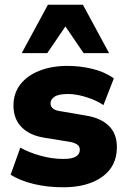

<svg xmlns="http://www.w3.org/2000/svg" viewBox="-20 -782 536 813"><path d="M248 11Q180 11 122.5 -3Q65 -17 25 -42L66 -157Q103 -136 152 -122.5Q201 -109 249 -109Q286 -109 302 -119.5Q318 -130 318 -147Q318 -162 307.5 -169.5Q297 -177 278 -181L167 -199Q105 -209 71 -244Q37 -279 37 -335Q37 -387 66 -424.5Q95 -462 147 -482.5Q199 -503 266 -503Q319 -503 371 -490.5Q423 -478 462 -450L418 -337Q389 -357 346 -370.5Q303 -384 269 -384Q228 -384 211 -372.5Q194 -361 194 -345Q194 -318 231 -312L342 -293Q406 -283 440.5 -249.5Q475 -216 475 -159Q475 -78 413 -33.5Q351 11 248 11ZM72 -557 183 -762H331L442 -557H334L257 -670L180 -557Z"/></svg>

Font: Nunito Sans Black
Style: Regular
Weight: 900
Designer: Vernon Adams
Foundry: Vernon Adams
Version: Version 3.006; ttfautohint (v1.8.3)